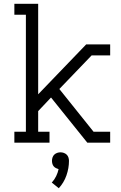

<svg xmlns="http://www.w3.org/2000/svg" viewBox="-20 -755 640 1016"><path d="M56 0V-58H117V-677H56V-735H182V-256L436 -520H563V-462H465L294 -284L475 -58H563V0H442L250 -239L182 -167V-58H242V0ZM291 241 254 211Q268 196 277 177.5Q286 159 290 140Q283 138 276 134.5Q269 131 264 125Q259 119 257 111Q255 103 255 96Q255 87 258 78Q261 69 267.5 63Q274 57 282.5 54Q291 51 300 51Q309 51 317.5 54Q326 57 332.5 63Q339 69 342 78Q345 87 345 96Q345 135 331.5 173.5Q318 212 291 241Z"/></svg>

Font: Iosevka Etoile Light
Style: Regular
Weight: 300
Designer: Belleve Invis
Foundry: Belleve Invis
Version: Version 25.0.1; ttfautohint (v1.8.4)